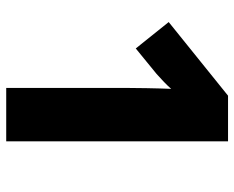

<svg xmlns="http://www.w3.org/2000/svg" viewBox="-88 -666 754 618"><g transform="rotate(90 289.0 -357.0)"><path d="M435 0V-714H288L51 -523L136 -417L218 -484C234 -498 255 -518 266 -531C264 -485 263 -412 263 -385V0Z"/></g></svg>

Font: Noto Sans Arabic ExtBd
Style: Regular
Weight: 800
Designer: Monotype Design Team, Nadine Chahine, Nizar Qandah and Khaled Hosny
Foundry: Monotype Imaging Inc.
Version: Version 2.012